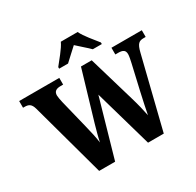

<svg xmlns="http://www.w3.org/2000/svg" viewBox="-195 -1147 1391 1364"><g transform="rotate(-30 501.0 -465.5)"><path d="M359 -784V-771H432C456 -795 505 -837 533 -864C561 -837 613 -794 635 -771H709V-784C680 -822 623 -886 603 -931H465C445 -886 388 -822 359 -784ZM76 -606 242 0H373L508 -472L643 0H772L916 -581C932 -647 950 -659 987 -659H1004V-714H755V-659H777C818 -659 835 -648 835 -615C835 -601 829 -570 824 -549L776 -340C763 -281 748 -214 740 -169C732 -211 718 -269 699 -333L589 -707H501L382 -305C368 -254 356 -214 348 -172C343 -213 329 -275 317 -322L260 -554C255 -574 250 -603 250 -614C250 -645 268 -659 306 -659H327V-714H-2V-659H10C46 -659 64 -648 76 -606Z"/></g></svg>

Font: Noto Serif Armenian SemiCondensed
Style: Bold
Weight: 700
Width: 4
Designer: Monotype Design Team
Foundry: Monotype Imaging Inc.
Version: Version 2.008